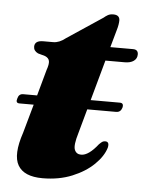

<svg xmlns="http://www.w3.org/2000/svg" viewBox="-46 -615 511 666"><g transform="rotate(5 209.0 -282.0)"><path d="M15.5 -256.5Q19.5 -273 34.5 -273H83L108 -363.5Q115.5 -384.5 113.5 -395.2Q111.5 -406 98.5 -411.5L73.5 -418.5Q58 -426 58 -440.5Q58 -462 88 -462H122.5Q144 -462 165.5 -479.5L289.5 -562Q295 -567 302.8 -571.5Q310.5 -576 322 -576Q344.5 -576 344.5 -556.5Q344.5 -550.5 343 -541.5Q341.5 -532.5 338 -521L321.5 -462H400.5Q418.5 -462 418.5 -445Q418.5 -430.5 407 -422.2Q395.5 -414 376 -414H308.5L269.5 -273H371Q386 -273 381.5 -256Q376.5 -240 361 -240H260.5L237 -155Q224 -112 230 -96.8Q236 -81.5 253 -81.5Q279 -81.5 311.5 -123Q319.5 -131 323.5 -133Q327.5 -135 332.5 -135Q348 -135 343 -113.5Q334 -83.5 304.5 -54.8Q275 -26 229.2 -7.2Q183.5 11.5 126.5 11.5Q62 11.5 40.8 -25Q19.5 -61.5 46 -140L74 -240H24.5Q10 -240 15.5 -256.5Z"/></g></svg>

Font: Fraunces 72pt Black
Style: Italic
Weight: 900
Italic angle: -16°
Version: Version 1.000;[b76b70a41]